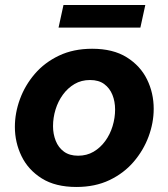

<svg xmlns="http://www.w3.org/2000/svg" viewBox="-20 -734 669 764"><path d="M284.2 10Q200.6 10 146.4 -24Q92.2 -58 65.7 -112.6Q39.2 -167.2 39.2 -229Q39.2 -284.4 59.3 -339.4Q79.4 -394.4 118.4 -439.9Q157.4 -485.4 214.9 -512.7Q272.4 -540 346.6 -540Q430 -540 484.3 -506Q538.6 -472 565.1 -417.9Q591.6 -363.8 591.6 -301Q591.6 -245.6 571.2 -190.6Q550.8 -135.6 511.8 -90.1Q472.8 -44.6 415.6 -17.3Q358.4 10 284.2 10ZM290.8 -114.4Q325.4 -114.4 352.4 -130.3Q379.4 -146.2 398.7 -172.7Q418 -199.2 428 -232Q438 -264.8 438 -298.2Q438 -330.2 427.3 -356.7Q416.6 -383.2 394.8 -399.4Q373 -415.6 338.2 -415.6Q303.6 -415.6 276.6 -399.7Q249.6 -383.8 230.3 -357.3Q211 -330.8 201 -298.2Q191 -265.6 191 -231.8Q191 -200.8 201.7 -173.8Q212.4 -146.8 234.5 -130.6Q256.6 -114.4 290.8 -114.4ZM538.6 -624.2H213L232.6 -714.2H558.2Z"/></svg>

Font: Be Vietnam Pro Variable Thin
Style: Italic
Weight: 100
Italic angle: -12°
Designer: Lam Bao, Tony Le, Vietanh Nguyen
Foundry: Yellow Type Foundry
Version: Version 1.002